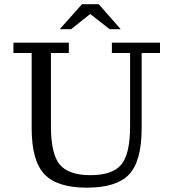

<svg xmlns="http://www.w3.org/2000/svg" viewBox="-20 -867 811 900"><path d="M128.4 -618.7H43V-667H302.7V-618.7H218.8V-274.4Q218.8 -145.5 260 -95.7Q301.3 -45.9 404.3 -45.9Q507.3 -45.9 548.6 -95.7Q589.8 -145.5 589.8 -274.4V-618.7H504.4V-667H730V-618.7H644V-265.6Q644 -112.8 585.7 -50Q527.3 12.7 387.2 12.7Q247.1 12.7 187.7 -50.8Q128.4 -114.3 128.4 -265.6ZM364.3 -847.2H442.9L545.9 -730H494.1L402.8 -801.3L313 -730H259.8Z"/></svg>

Font: KhunPaOh
Style: Regular
Weight: 400
Designer: Khon Soe Zaw Thu
Version: Version 1.00 July 11, 2016, initial release